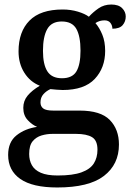

<svg xmlns="http://www.w3.org/2000/svg" viewBox="-20 -589 585 849"><path d="M233 240Q124 240 70 202.5Q16 165 16 96Q16 39 53 9.5Q90 -20 144 -28Q122 -37 102.5 -58Q83 -79 83 -112Q83 -143 102 -166Q121 -189 156 -210Q113 -227 87.5 -267.5Q62 -308 62 -362Q62 -449 110.5 -498Q159 -547 257 -547Q293 -547 324.5 -537.5Q356 -528 373 -515Q391 -535 415.5 -552Q440 -569 472 -569Q504 -569 520 -553Q536 -537 536 -516Q536 -494 522.5 -478Q509 -462 477 -462Q477 -476 468.5 -487.5Q460 -499 442 -499Q420 -499 402 -487Q420 -466 432.5 -435.5Q445 -405 445 -364Q445 -289 399 -240Q353 -191 257 -191Q246 -191 229 -192.5Q212 -194 203 -195Q185 -187 172 -172.5Q159 -158 159 -136Q159 -119 171 -109.5Q183 -100 216 -100H332Q425 -100 465.5 -58.5Q506 -17 506 50Q506 138 439.5 189Q373 240 233 240ZM235 187Q302 187 340.5 173Q379 159 395 133.5Q411 108 411 73Q411 32 387 17.5Q363 3 316 3H212Q187 3 163.5 10Q140 17 124.5 35.5Q109 54 109 92Q109 120 121 141.5Q133 163 160.5 175Q188 187 235 187ZM254 -243Q300 -243 318 -273.5Q336 -304 336 -365Q336 -429 317.5 -461.5Q299 -494 253 -494Q208 -494 189 -460.5Q170 -427 170 -364Q170 -304 189.5 -273.5Q209 -243 254 -243Z"/></svg>

Font: Noto Serif Khojki Medium
Style: Regular
Weight: 500
Version: Version 2.003